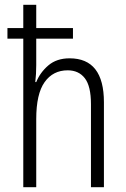

<svg xmlns="http://www.w3.org/2000/svg" viewBox="-20 -780 524 800"><path d="M131 -760V-663H284V-619H131V-509Q131 -471 127 -438H131Q147 -478 181.5 -507.5Q216 -537 270 -537Q413 -537 413 -354V0H359V-346Q359 -421 333.5 -454Q308 -487 262 -487Q201 -487 166 -438Q131 -389 131 -284V0H77V-619H11V-663H77V-760Z"/></svg>

Font: Noto Sans Myanmar UI Condensed Light
Style: Regular
Weight: 300
Width: 3
Designer: Monotype Design Team
Foundry: Monotype Imaging Inc.
Version: Version 2.103; ttfautohint (v1.8.4.7-5d5b)